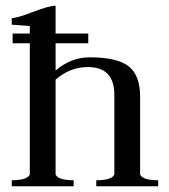

<svg xmlns="http://www.w3.org/2000/svg" viewBox="-20 -650 590 670"><path d="M21 0V-21Q75 -21 84 -41V-499H24V-533H84V-559Q22 -564 21 -564V-587Q40 -587 95.5 -608.5Q151 -630 174 -630V-533H288V-499H174V-404Q228 -450 293 -450Q388 -450 428.5 -419Q469 -388 469 -312V-41Q478 -21 532 -21V0H316V-21Q370 -21 379 -41V-319Q379 -416 287 -416Q224 -416 174 -372V-41Q183 -21 237 -21V0Z"/></svg>

Font: Judson
Style: Regular
Weight: 400
Version: Version 20110429